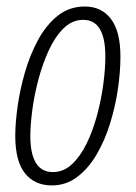

<svg xmlns="http://www.w3.org/2000/svg" viewBox="-20 -560 417 590"><path d="M139.2 9.8Q86.9 9.8 56.9 -27.3Q26.9 -64.5 26.9 -142.6Q26.9 -180.7 33.9 -231.9Q41 -283.2 56.4 -336.9Q71.8 -390.6 96.7 -436.8Q121.6 -482.9 157.2 -511.5Q192.9 -540 240.7 -540Q292 -540 321 -501.7Q350.1 -463.4 350.1 -385.7Q350.1 -338.4 342 -284.4Q334 -230.5 317.6 -178.5Q301.3 -126.5 276.1 -84Q251 -41.5 216.8 -15.9Q182.6 9.8 139.2 9.8ZM142.6 -31.2Q175.3 -31.2 201.2 -55.4Q227.1 -79.6 246.3 -119.1Q265.6 -158.7 278.3 -206.1Q291 -253.4 297.4 -300.8Q303.7 -348.1 303.7 -386.7Q303.7 -499 235.8 -499Q201.7 -499 175.3 -472.9Q148.9 -446.8 129.6 -404.8Q110.4 -362.8 97.7 -314.5Q85 -266.1 79.1 -220.5Q73.2 -174.8 73.2 -142.6Q73.2 -31.2 142.6 -31.2Z"/></svg>

Font: Open Sans Condensed Light
Style: Italic
Weight: 300
Width: 3
Italic angle: -12°
Designer: Monotype Design Team
Foundry: Monotype Imaging Inc.
Version: Version 3.000; ttfautohint (v1.8.4)